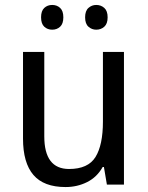

<svg xmlns="http://www.w3.org/2000/svg" viewBox="-20 -746 599 776"><path d="M481 -536V0H412L400 -71H395Q372 -30 332 -10Q292 10 245 10Q157 10 115 -39Q73 -88 73 -186V-536H159V-195Q159 -63 259 -63Q336 -63 366 -111.5Q396 -160 396 -255V-536ZM146 -676Q146 -702 159 -714Q172 -726 191 -726Q210 -726 223 -714Q236 -702 236 -676Q236 -650 223 -638Q210 -626 191 -626Q172 -626 159 -638Q146 -650 146 -676ZM324 -676Q324 -702 337.5 -714Q351 -726 369 -726Q388 -726 401.5 -714Q415 -702 415 -676Q415 -650 401.5 -638Q388 -626 369 -626Q351 -626 337.5 -638Q324 -650 324 -676Z"/></svg>

Font: Noto Sans Myanmar SemiCondensed
Style: Regular
Weight: 400
Width: 4
Designer: Monotype Design Team
Foundry: Monotype Imaging Inc.
Version: Version 2.107; ttfautohint (v1.8.4.7-5d5b)